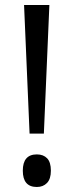

<svg xmlns="http://www.w3.org/2000/svg" viewBox="-20 -785 294 766"><path d="M98 -252 76 -765H177L155 -252ZM127 -39Q71 -39 71 -104Q71 -169 127 -169Q153 -169 168 -153.5Q183 -138 183 -104Q183 -71 167.5 -55Q152 -39 127 -39Z"/></svg>

Font: Noto Sans Tamil UI Condensed
Style: Regular
Weight: 400
Width: 3
Designer: Jelle Bosma - Monotype Design Team
Foundry: Monotype Imaging Inc.
Version: Version 2.004